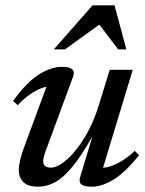

<svg xmlns="http://www.w3.org/2000/svg" viewBox="-20 -690 546 721"><path d="M280.5 -23.5 327 -178Q284.5 -102.5 250.2 -61.8Q216 -21 185.5 -5Q155 11 123 11Q85 11 67.8 -6.2Q50.5 -23.5 50.5 -52Q50.5 -84.5 72 -141L154.5 -364.5Q100.5 -352 46.5 -295L29 -311Q82 -383 127 -411Q172 -439 213 -439Q268 -439 254.5 -402.5L151.5 -123Q142 -96 142 -84.5Q142 -60.5 171 -60.5Q197 -60.5 231.2 -90.8Q265.5 -121 298.2 -174.5Q331 -228 352 -298L392 -428H478.5L367 -60Q392.5 -61.5 423.8 -77.8Q455 -94 486 -123.5L502 -107Q449.5 -41.5 405.8 -15.2Q362 11 326 11Q296 11 285.8 2.8Q275.5 -5.5 280.5 -23.5ZM182 -504.5 327.5 -670H410L454.5 -504.5H424L353 -597.5L224 -504.5Z"/></svg>

Font: Newsreader Text Medium
Style: Italic
Weight: 500
Italic angle: -17°
Designer: Hugues Gentile
Foundry: Production Type
Version: Version 1.001